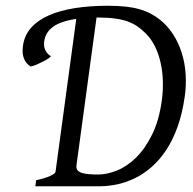

<svg xmlns="http://www.w3.org/2000/svg" viewBox="-20 -650 675 670"><path d="M316.9 -588.9 247.1 -75.2Q247.1 -74.2 246.8 -74Q246.6 -73.7 246.6 -72.8L247.1 -73.2Q246.6 -71.3 246.6 -69.3Q246.6 -67.9 246.6 -66.4Q247.1 -64 248 -60.1Q252 -50.3 269 -45.7Q286.1 -41 322.8 -41Q353 -41 387.9 -54.9Q422.9 -68.8 454.6 -99.9Q486.3 -130.9 510.7 -180.2Q535.2 -229.5 544.9 -300.8Q549.3 -334 548.3 -367.2Q547.4 -400.4 540.5 -430.9Q533.7 -461.4 521 -487.5Q508.3 -513.7 489.3 -532.7Q475.1 -546.9 460.2 -557.4Q445.3 -567.9 425.8 -575Q406.2 -582 380.9 -585.4Q355.5 -588.9 320.8 -588.9ZM60.1 -489.7Q64.9 -526.9 88.9 -553.5Q112.8 -580.1 151.6 -596.9Q190.4 -613.8 242.2 -621.8Q293.9 -629.9 355 -629.9Q390.6 -629.9 418 -627Q445.3 -624 466.6 -617.9Q487.8 -611.8 504.6 -603Q521.5 -594.2 536.6 -582.5Q564.5 -560.5 583.7 -530.8Q603 -501 614 -466.1Q625 -431.2 627.7 -392.8Q630.4 -354.5 625 -315.4Q616.7 -255.4 600.1 -208.7Q583.5 -162.1 560.5 -127.2Q537.6 -92.3 509.8 -67.9Q481.9 -43.5 451.7 -28.6Q421.4 -13.7 389.6 -6.8Q357.9 0 327.1 0H103.5L106 -21Q136.7 -27.8 154.8 -35.9Q172.9 -43.9 173.8 -50.8L246.1 -584Q191.9 -576.2 165 -556.4Q138.2 -536.6 134.3 -505.9Q131.8 -488.3 138.4 -474.6Q145 -460.9 157.7 -454.1Q156.2 -451.2 148.4 -445.8Q140.6 -440.4 130.1 -435.1Q119.6 -429.7 108.2 -424.8Q96.7 -419.9 87.4 -418Q72.3 -425.8 64.2 -444.3Q56.2 -462.9 60.1 -489.7Z"/></svg>

Font: GentiumAlt
Style: Italic
Weight: 400
Italic angle: -7°
Designer: J. Victor Gaultney
Version: Version 1.02; 2005; OFL release